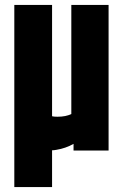

<svg xmlns="http://www.w3.org/2000/svg" viewBox="-20 -610 505 778"><path d="M269 -590H420V0H278V-27Q246 -9 209 -3Q199 -1 191 -1V148H38V-590H191V-139Q197 -137 213 -137Q247 -137 269 -148Z"/></svg>

Font: Khand Black
Style: Regular
Weight: 900
Designer: Sanchit Sawaria and Jyotish Sonowal (Devanagari), Satya Rajpurohit (Latin)
Foundry: Indian Type Foundry
Version: Version 2.000;PS 1.0;hotconv 1.0.79;makeotf.lib2.5.61930